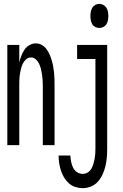

<svg xmlns="http://www.w3.org/2000/svg" viewBox="-20 -753 640 996"><path d="M18 0V-520H80V-429Q84 -446 90.5 -463Q97 -480 106.5 -494.5Q116 -509 132 -518.5Q148 -528 165 -528Q182 -528 196.5 -520Q211 -512 221 -498.5Q231 -485 237.5 -470Q244 -455 248.5 -439.5Q253 -424 256 -408Q259 -392 260.5 -375.5Q262 -359 262.5 -342.5Q263 -326 263 -310V0H202V-310Q202 -324 201 -338.5Q200 -353 198 -367Q196 -381 192.5 -395Q189 -409 183 -422Q177 -435 166 -445Q155 -455 141 -455Q126 -455 115 -445Q104 -435 98 -422Q92 -409 88.5 -395Q85 -381 83 -367Q81 -353 80.5 -338.5Q80 -324 80 -310V0ZM495 -608Q484 -608 474 -613Q464 -618 458.5 -627.5Q453 -637 451 -648Q449 -659 449 -670Q449 -681 451 -692Q453 -703 458.5 -712.5Q464 -722 474 -727.5Q484 -733 495 -733Q506 -733 516 -727.5Q526 -722 532 -712.5Q538 -703 540 -692Q542 -681 542 -670Q542 -659 540 -648Q538 -637 532 -627.5Q526 -618 516 -613Q506 -608 495 -608ZM409 223Q390 223 371 217Q352 211 337 197.5Q322 184 312 167Q302 150 296 131.5Q290 113 287 93.5Q284 74 284 54H345Q346 70 349 86Q352 102 359 116.5Q366 131 379.5 140Q393 149 409 149Q423 149 434.5 142Q446 135 453 123.5Q460 112 464 99Q468 86 470.5 73Q473 60 474 46.5Q475 33 475 20V-447H380V-520H536V20Q536 42 534 64.5Q532 87 527 108.5Q522 130 512.5 151Q503 172 488.5 188.5Q474 205 453 214Q432 223 409 223Z"/></svg>

Font: Zed Mono Extended
Style: Regular
Weight: 400
Width: 7
Monospace: yes
Designer: Belleve Invis
Foundry: Belleve Invis
Version: Version 1.0.0; ttfautohint (v1.8.4)